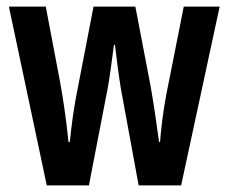

<svg xmlns="http://www.w3.org/2000/svg" viewBox="-20 -563 695 583"><path d="M347 -294 401 0H530L647 -543H538L485 -276C475 -223 469 -172 466 -132H463C455 -192 446 -252 437 -303L391 -543H264L218 -305C204 -238 197 -182 192 -132H188C182 -192 173 -256 163 -311L119 -543H7L122 0H250L307 -295C314 -332 320 -383 326 -427H329C334 -387 340 -336 347 -294Z"/></svg>

Font: Noto Sans Devanagari ExtraCondensed SemiBold
Style: Regular
Weight: 600
Width: 2
Designer: Jelle Bosma - Monotype Design Team
Foundry: Monotype Imaging Inc.
Version: Version 2.004